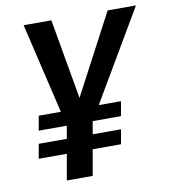

<svg xmlns="http://www.w3.org/2000/svg" viewBox="-78 -741 712 808"><g transform="rotate(-10 278.5 -337.5)"><path d="M62.5 -227 73.5 -289H168L77 -675H195.5L255.5 -333L436 -675H557L330 -289H425L414 -227H293.5L293 -226.5L283.5 -172.5H404.5L393.5 -110.5H272.5L253 0H142.5L162 -110.5H42L53 -172.5H173L182.5 -227Z"/></g></svg>

Font: Anybody Medium
Style: Italic
Weight: 500
Italic angle: -10°
Designer: Tyler Finck
Foundry: Etcetera Type Company
Version: Version 1.010; ttfautohint (v1.8.3) -l 8 -r 50 -G 200 -x 14 